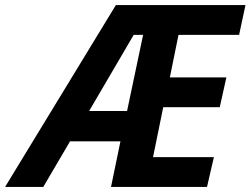

<svg xmlns="http://www.w3.org/2000/svg" viewBox="-77 -734 984 754"><path d="M378 -714H887L862 -597H624L590 -430H812L786 -313H564L524 -117H763L736 0H359L396 -179H198L93 0H-57ZM422 -298 485 -597H448L273 -298Z"/></svg>

Font: Noto Sans Display
Style: Bold Italic
Weight: 700
Italic angle: -12°
Designer: Monotype Design team
Foundry: Monotype Imaging Inc.
Version: Version 1.000